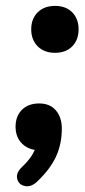

<svg xmlns="http://www.w3.org/2000/svg" viewBox="-20 -611 296 665"><path d="M54.6 -31Q81.5 -56.4 93.8 -78.5Q106.1 -100.7 111.3 -128.9L119.7 -90.2Q81 -90.2 57.5 -112.5Q33.9 -134.9 33.9 -172.3Q33.9 -208.6 56 -230.7Q78 -252.7 115.7 -252.7Q153.2 -252.7 173.6 -228.6Q194.1 -204.4 194.1 -165.3Q194.1 -111.9 173.8 -68.1Q153.4 -24.4 108.5 18.1Q87.7 37.8 66.2 33.3Q44.8 28.9 39.7 8.8Q34.6 -11.3 54.6 -31ZM88.1 -509.4Q88.1 -545.7 110.5 -568.2Q133 -590.6 170.7 -590.6Q208.3 -590.6 230.3 -568.2Q252.2 -545.7 252.2 -509.4Q252.2 -473 230.3 -450.5Q208.3 -428.1 170.7 -428.1Q133 -428.1 110.5 -450.6Q88.1 -473.2 88.1 -509.4Z"/></svg>

Font: SN Pro Thin
Style: Italic
Weight: 200
Italic angle: -9°
Designer: Tobias Whetton
Foundry: Supernotes
Version: Version 1.003;Glyphs 3.3 (3324)